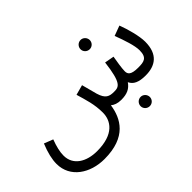

<svg xmlns="http://www.w3.org/2000/svg" viewBox="-122 -878 1453 1453"><g transform="rotate(-45 604.5 -151.0)"><path d="M822 -435C849 -435 871 -457 871 -484C871 -511 849 -534 822 -534C794 -534 772 -511 772 -484C772 -457 794 -435 822 -435ZM313 232C549 232 617 101 635 -22C654 -6 681 5 720 5C783 5 820 -13 849 -55C868 -14 908 5 981 5C1083 5 1159 -43 1159 -179C1159 -239 1132 -338 1107 -403L1026 -373C1055 -297 1083 -213 1083 -163C1083 -82 1043 -77 982 -77C903 -77 891 -101 891 -130C891 -164 903 -232 909 -268L833 -282C809 -86 777 -77 725 -77C674 -77 643 -87 621 -160C615 -181 609 -208 588 -284L507 -262C530 -183 553 -114 553 -26C553 59 498 150 316 150C203 150 112 97 112 -6C112 -46 123 -92 144 -148L72 -176C43 -105 30 -47 30 1C30 147 162 232 313 232ZM839 191C866 191 888 169 888 142C888 115 866 92 839 92C811 92 789 115 789 142C789 169 811 191 839 191Z"/></g></svg>

Font: Noto Sans Arabic UI
Style: Regular
Weight: 400
Designer: Monotype Design Team, Nadine Chahine and Nizar Qandah
Foundry: Monotype Imaging Inc.
Version: Version 2.010